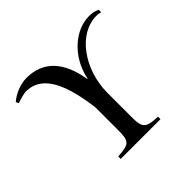

<svg xmlns="http://www.w3.org/2000/svg" viewBox="-161 -859 1044 1044"><g transform="rotate(-45 361.0 -337.0)"><path d="M703 -658C680 -670 661 -671 639 -671C537 -671 424 -579 395 -435H393C368 -592 290 -674 163 -674C117 -674 63 -652 29 -622L37 -606C56 -613 92 -624 110 -624C213 -623 285 -537 315 -295V-123C315 -34 304 -25 214 -19V0H520V-19C436 -23 417 -33 417 -111V-304C417 -484 532 -644 671 -644C682 -644 693 -642 703 -639Z"/></g></svg>

Font: XITS Math
Style: Regular
Weight: 400
Designer: MicroPress Inc., with final additions and corrections provided by Coen Hoffman, Elsevier (retired)
Version: Version 1.302